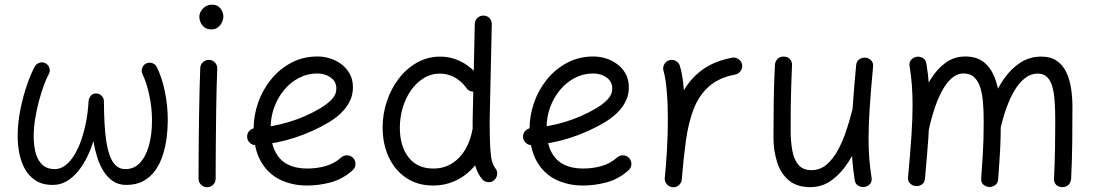

<svg xmlns="http://www.w3.org/2000/svg" viewBox="-20 -768 4707 825"><path d="M176.5 -495.5Q164.4 -502.6 150.8 -498.7Q137.1 -494.8 130 -482.7Q113.9 -454.2 96.6 -405.1Q79.4 -355.9 67.7 -297.7Q55.9 -239.4 55.9 -182.6Q55.9 -148.9 62.4 -112.5Q69 -76 85.6 -44.5Q102.2 -12.9 131.7 6.8Q161.2 26.6 206.8 26.6Q239.9 26.6 267.4 10.1Q294.8 -6.3 316.8 -33.7Q338.7 -61 354.9 -94.5Q371 -127.9 381.3 -161.7Q387 -126.6 397.4 -93.2Q407.9 -59.7 424.7 -32.6Q441.5 -5.6 465.6 10.5Q489.8 26.6 522.7 26.6Q565.7 26.6 596.5 9.6Q627.3 -7.5 647.5 -36.3Q667.8 -65 679.4 -101.1Q691 -137.1 696 -175.8Q700.9 -214.5 700.9 -250.5Q700.9 -313.8 688.5 -374.5Q676.1 -435.2 653.7 -479.6Q647.7 -492.4 634.1 -496.8Q620.5 -501.3 607.8 -495.1Q595 -489 590.7 -475.4Q586.3 -461.9 592.3 -449.1Q609.6 -414.4 621.3 -360.1Q633.1 -305.8 633.1 -250.5Q633.1 -190.1 620 -142.8Q606.9 -95.5 581.6 -68.4Q556.3 -41.3 519 -41.3Q494.8 -41.3 478.3 -56.4Q461.9 -71.5 451.9 -98.7Q441.9 -125.9 436.5 -162.6Q431 -199.3 428.9 -242.7Q426.8 -286.1 426.5 -333.1Q426.5 -345.8 417.5 -355.6Q408.6 -365.4 395.1 -366.5Q380.7 -367.7 371.2 -357.5Q361.8 -347.4 360.5 -332.5Q358.3 -290.5 350.6 -248.7Q342.9 -206.8 330.2 -169.5Q317.6 -132.1 300.2 -103.2Q282.8 -74.4 261.4 -57.8Q240 -41.3 215 -41.3Q183.5 -41.3 163.5 -58.7Q143.5 -76 134.1 -108Q124.8 -139.9 124.8 -182.6Q124.8 -218.8 131.3 -258.6Q137.8 -298.4 147.9 -335.9Q158 -373.5 169.1 -403.1Q180.2 -432.7 189.3 -449Q196.4 -461.1 192.5 -474.8Q188.6 -488.6 176.5 -495.5Z M836.5 -694.8Q836.5 -685.5 841.4 -673Q846.2 -660.6 857.6 -651.2Q869 -641.7 888.7 -641.7Q905 -641.7 916.5 -650.6Q927.9 -659.5 933.9 -672.6Q939.8 -685.7 939.8 -698.2Q939.8 -707.6 935 -719.1Q930.1 -730.7 919.5 -739.3Q908.9 -747.9 891.1 -747.9Q875.7 -747.9 863.3 -740.3Q851 -732.7 843.8 -720.6Q836.5 -708.4 836.5 -694.8ZM878.7 -510.6Q863.8 -511.2 852.4 -501.3Q841 -491.3 840.5 -475.9Q839 -440.9 837.8 -392Q836.5 -343.1 835.6 -287.9Q834.6 -232.6 834.1 -178.2Q833.6 -123.7 833.4 -77.3Q833.1 -30.9 833.1 0Q833.1 15 843.9 25.7Q854.7 36.5 869.6 36.5Q885.1 36.5 895.8 25.7Q906.6 15 906.6 0Q906.6 -30.6 906.9 -77Q907.1 -123.4 907.6 -177.7Q908.1 -232.1 908.8 -286.9Q909.5 -341.7 910.8 -390.1Q912 -438.5 913.5 -472.4Q914 -487.8 904.1 -498.9Q894.2 -510.1 878.7 -510.6Z M1342.9 -452.3Q1376.6 -452.3 1401 -434.9Q1425.3 -417.5 1425.3 -387.8Q1425.3 -361.4 1405.2 -340.6Q1385.1 -319.8 1355 -302.1Q1293.6 -265.7 1222.4 -244.1Q1151.2 -222.6 1075.9 -217.4Q1060.9 -216.2 1050.9 -205Q1040.8 -193.8 1041.9 -178.4Q1043.1 -163.5 1054.5 -153.4Q1065.9 -143.4 1080.9 -144.4Q1164.7 -150.1 1243.9 -175.5Q1323.1 -200.8 1395.1 -243.7Q1408.8 -252 1426.1 -265.2Q1443.3 -278.4 1459.5 -297.2Q1475.6 -316 1486.1 -339.9Q1496.5 -363.8 1496.5 -393.1Q1496.5 -425.8 1482.9 -450.5Q1469.4 -475.2 1447.2 -491.9Q1424.9 -508.7 1398.2 -517Q1371.5 -525.3 1344.7 -525.3Q1282.5 -525.3 1232 -498.6Q1181.4 -471.9 1145.1 -427.2Q1108.7 -382.6 1089.3 -327.3Q1069.9 -272.1 1069.9 -214.8Q1069.9 -129 1100.6 -75.1Q1131.3 -21.2 1183.5 4Q1235.7 29.2 1299.3 29.2Q1350.1 29.2 1401.4 15.5Q1452.6 1.8 1495.4 -36.7Q1506.7 -46.9 1507.4 -62.3Q1508.1 -77.6 1497.9 -88.7Q1488.1 -99.9 1472.7 -100.6Q1457.2 -101.3 1446 -91.2Q1418.5 -66.2 1380.7 -55Q1343 -43.8 1299.3 -43.8Q1251 -43.8 1215.8 -61.8Q1180.7 -79.7 1161.8 -118.3Q1142.9 -156.9 1142.9 -218.5Q1142.9 -265.1 1158.4 -307Q1173.8 -349 1201.1 -381.8Q1228.4 -414.6 1264.9 -433.4Q1301.3 -452.3 1342.9 -452.3Z M2057.4 -701Q2042.4 -701.4 2031.5 -691.1Q2020.5 -680.7 2020.1 -665.3L2010.9 -249.9Q2010.3 -178.5 2012.2 -131.7Q2014.1 -85 2022.8 -53.9Q2031.6 -22.9 2051 1.3Q2060.5 12.9 2076 14.5Q2091.5 16.1 2102.9 6.7Q2114.3 -3.1 2116.1 -18.5Q2118 -33.9 2108.2 -45.3Q2099.4 -56.6 2094.1 -75.7Q2088.8 -94.8 2086.4 -135Q2084 -175.3 2084 -249.1L2093.1 -663.8Q2093.5 -679.3 2083.2 -690.1Q2072.8 -700.9 2057.4 -701ZM1871.6 -524.7Q1817 -524.7 1771.7 -499Q1726.3 -473.3 1693.2 -429.9Q1660.1 -386.5 1642.1 -332.2Q1624.1 -277.9 1624.1 -220.6Q1624.1 -148.7 1650.8 -92.1Q1677.4 -35.5 1726.1 -3.2Q1774.7 29.2 1841 29.2Q1888.9 29.2 1929.8 11.8Q1970.8 -5.5 2002.6 -36.7Q2034.4 -68 2055.2 -109.9Q2075.9 -151.9 2083 -200.9Q2084.4 -216.6 2076 -228.6Q2067.7 -240.6 2052.7 -243Q2037.8 -245.5 2024.6 -236.8Q2011.4 -228.1 2010.4 -213.1Q2001.8 -163.6 1979.1 -125.3Q1956.4 -87 1921.6 -65.4Q1886.8 -43.8 1841.9 -43.8Q1773.1 -43.8 1735.6 -91.8Q1698.1 -139.8 1698.1 -219.5Q1698.1 -263.8 1710.5 -305.3Q1722.9 -346.9 1746 -379.8Q1769 -412.7 1800.7 -432.2Q1832.4 -451.7 1870.7 -451.7Q1902.3 -451.7 1931.2 -436.7Q1960.1 -421.7 1982.7 -392.2Q1989.9 -379.1 2004.9 -375.3Q2020 -371.5 2032.8 -378.8Q2045.7 -386.2 2050.1 -401.4Q2054.4 -416.6 2046.1 -429.1Q2010.7 -476.7 1965.9 -500.7Q1921.1 -524.7 1871.6 -524.7Z M2528.4 -452.3Q2562.2 -452.3 2586.5 -434.9Q2610.8 -417.5 2610.8 -387.8Q2610.8 -361.4 2590.8 -340.6Q2570.7 -319.8 2540.6 -302.1Q2479.1 -265.7 2407.9 -244.1Q2336.7 -222.6 2261.4 -217.4Q2246.5 -216.2 2236.4 -205Q2226.4 -193.8 2227.4 -178.4Q2228.6 -163.5 2240.1 -153.4Q2251.5 -143.4 2266.4 -144.4Q2350.3 -150.1 2429.4 -175.5Q2508.6 -200.8 2580.7 -243.7Q2594.4 -252 2611.6 -265.2Q2628.8 -278.4 2645 -297.2Q2661.2 -316 2671.6 -339.9Q2682 -363.8 2682 -393.1Q2682 -425.8 2668.5 -450.5Q2655 -475.2 2632.7 -491.9Q2610.5 -508.7 2583.7 -517Q2557 -525.3 2530.3 -525.3Q2468.1 -525.3 2417.5 -498.6Q2366.9 -471.9 2330.6 -427.2Q2294.3 -382.6 2274.9 -327.3Q2255.5 -272.1 2255.5 -214.8Q2255.5 -129 2286.2 -75.1Q2316.9 -21.2 2369 4Q2421.2 29.2 2484.9 29.2Q2535.6 29.2 2586.9 15.5Q2638.2 1.8 2681 -36.7Q2692.2 -46.9 2692.9 -62.3Q2693.6 -77.6 2683.5 -88.7Q2673.6 -99.9 2658.2 -100.6Q2642.8 -101.3 2631.5 -91.2Q2604 -66.2 2566.3 -55Q2528.5 -43.8 2484.9 -43.8Q2436.5 -43.8 2401.4 -61.8Q2366.2 -79.7 2347.4 -118.3Q2328.5 -156.9 2328.5 -218.5Q2328.5 -265.1 2343.9 -307Q2359.4 -349 2386.7 -381.8Q2413.9 -414.6 2450.4 -433.4Q2486.9 -452.3 2528.4 -452.3Z M3168.5 -490.8Q3165.8 -505.6 3153 -514.3Q3140.1 -523 3125.4 -520Q3050 -505.6 3000.4 -469.9Q2950.7 -434.3 2920.5 -383.3Q2890.3 -332.3 2874 -270.2Q2857.7 -208 2850 -139.9Q2842.2 -71.7 2836.5 -2.9Q2835.1 12.1 2845.2 23.6Q2855.2 35.1 2870.2 36.5Q2885.6 37.9 2896.9 27.9Q2908.1 17.8 2909.5 2.9Q2916.9 -87.8 2927.4 -164.4Q2938 -241 2960.6 -299.6Q2983.3 -358.2 3025.9 -396.2Q3068.5 -434.3 3139.3 -447.8Q3154.1 -450.7 3162.8 -463.4Q3171.4 -476.1 3168.5 -490.8ZM2869.3 36.5Q2884.3 38.1 2896.1 28.4Q2908 18.7 2909.5 3.7Q2915.1 -49.7 2918.9 -119.5Q2922.7 -189.3 2922.7 -259.8Q2922.7 -325.3 2918.2 -384.3Q2913.8 -443.3 2901.4 -484.6Q2897.3 -499 2883.8 -506.3Q2870.3 -513.6 2855.9 -509.3Q2841.5 -505.2 2834.2 -491.6Q2826.9 -478 2831 -463.6Q2840 -433.2 2844.8 -377.9Q2849.7 -322.6 2849.7 -259.8Q2849.7 -191.8 2845.8 -123.5Q2841.9 -55.2 2836.5 -3.7Q2835 11.2 2844.7 23Q2854.4 34.7 2869.3 36.5Z M3731.4 -481.2Q3733.2 -499.1 3723 -508.9Q3712.8 -518.7 3699.6 -520.1Q3685.5 -521.7 3673.1 -513.7Q3660.6 -505.7 3658.8 -488.3Q3649 -383.8 3643.9 -308.1Q3638.8 -232.4 3638.8 -172.7Q3638.8 -122.8 3642.4 -80Q3645.9 -37.1 3652.6 6Q3655.5 24.2 3669.6 31Q3683.7 37.9 3698.1 34.7Q3710.5 31.5 3719.2 21.3Q3727.9 11.2 3724.9 -5.6Q3718.6 -46 3715.3 -85.6Q3712.1 -125.3 3712.1 -172.7Q3712.1 -229.6 3716.9 -303.1Q3721.7 -376.7 3731.4 -481.2ZM3710.3 -276.4Q3714 -291.5 3707.9 -304.7Q3701.7 -317.8 3687.8 -321.5Q3672.1 -326 3658.9 -318.6Q3645.8 -311.2 3642.8 -297.6Q3631.7 -252.5 3616.3 -206.5Q3601 -160.6 3580 -122.1Q3559 -83.7 3531.2 -60.3Q3503.3 -36.9 3466.9 -36.9Q3430.4 -36.9 3411 -59.3Q3391.7 -81.8 3384.5 -120.9Q3377.3 -160.1 3377.3 -209.6Q3377.3 -264 3377.8 -309.8Q3378.4 -355.6 3379.8 -399Q3381.2 -442.4 3383.2 -488.7Q3383.8 -503.2 3374.4 -514Q3364.9 -524.8 3347.1 -524.8Q3330 -524.8 3320.2 -513.9Q3310.4 -503 3309.7 -489.1Q3305.6 -407.5 3304.6 -330.9Q3303.5 -254.3 3303.5 -178.1Q3303.5 -120.9 3318.9 -72.1Q3334.2 -23.2 3369 6.5Q3403.8 36.1 3461.2 36.1Q3513.2 36.1 3553.8 6.3Q3594.5 -23.4 3624.8 -70.8Q3655 -118.2 3676.2 -172.8Q3697.4 -227.4 3710.3 -276.4Z M3881.8 -7.4Q3880.2 10.2 3890.4 20.1Q3900.5 30.1 3913.7 31.5Q3927.7 33.1 3940.3 25.1Q3952.9 17.1 3954.5 -0.4Q3964.2 -105 3969.4 -180.6Q3974.5 -256.2 3974.5 -315.9Q3974.5 -365.8 3971.1 -408.7Q3967.7 -451.5 3960.6 -494.6Q3957.8 -512.8 3943.8 -519.7Q3929.9 -526.6 3915.5 -523.3Q3903.1 -520.4 3894.4 -510.1Q3885.7 -499.8 3888.4 -483.1Q3895 -442.7 3898.1 -403Q3901.2 -363.3 3901.2 -315.9Q3901.2 -259.4 3896.4 -185.7Q3891.6 -111.9 3881.8 -7.4ZM3898.1 -205.1Q3894.4 -189.8 3903.7 -178.6Q3912.9 -167.4 3925.9 -164.6Q3941.2 -161.7 3952.6 -170.5Q3964.1 -179.3 3967.1 -192.9Q3977.7 -244.9 3992.4 -291.5Q4007 -338.1 4026.1 -374.3Q4045.1 -410.6 4068.6 -431.4Q4092.1 -452.3 4119.9 -452.3Q4148.1 -452.3 4165.4 -436.7Q4182.6 -421.1 4191.7 -393Q4200.7 -365 4203.8 -327.4Q4206.8 -289.7 4206.8 -245.8Q4206.8 -203.7 4205.9 -170.7Q4205 -137.8 4202.7 -99.5Q4200.4 -61.2 4196 -2.5Q4194.6 15.6 4205.2 25.1Q4215.8 34.5 4229.7 35.4Q4243.4 36.1 4255.5 28Q4267.6 19.8 4269 2.5Q4272.2 -42.6 4274.4 -75.1Q4276.6 -107.6 4277.9 -134.1Q4279.2 -160.5 4279.7 -186.9Q4280.2 -213.3 4280.2 -246.1Q4280.2 -299.1 4274.4 -348.9Q4268.6 -398.7 4252.4 -438.6Q4236.2 -478.5 4206.1 -501.9Q4176 -525.3 4127.4 -525.3Q4079.5 -525.3 4042.2 -497.8Q4004.9 -470.4 3977 -424.3Q3949.2 -378.3 3929.8 -321.3Q3910.4 -264.3 3898.1 -205.1ZM4209.4 -226.9Q4205.1 -212 4211.8 -199.2Q4218.6 -186.4 4231.6 -182.7Q4247.3 -178.5 4260.2 -185.5Q4273.1 -192.5 4276.9 -206.3Q4287.8 -256.8 4303.5 -301.2Q4319.2 -345.7 4339.4 -379.5Q4359.7 -413.3 4384.6 -432.6Q4409.4 -451.8 4438.7 -451.8Q4463.7 -451.8 4478.8 -437.3Q4494 -422.8 4501.6 -396.1Q4509.2 -369.3 4511.7 -332.5Q4514.3 -295.7 4514.3 -251.4Q4514.3 -190.9 4513.3 -130.3Q4512.3 -69.8 4509 0.1Q4507.9 14.6 4517.6 25.4Q4527.3 36.1 4544.8 36.1Q4562 36.1 4571.7 25.4Q4581.5 14.6 4582.5 0.5Q4586.6 -81.4 4587.3 -157.9Q4588.1 -234.3 4588.1 -310.5Q4588.1 -351.6 4582 -389.9Q4576 -428.3 4561.2 -458.8Q4546.4 -489.3 4520.4 -507Q4494.4 -524.8 4454.1 -524.8Q4405.4 -524.8 4366.1 -499.9Q4326.7 -475.1 4296.5 -432.8Q4266.2 -390.6 4244.5 -337.2Q4222.8 -283.9 4209.4 -226.9Z"/></svg>

Font: Mikhak VF
Style: Regular
Weight: 100
Designer: Amin Abedi
Version: Version 3.001